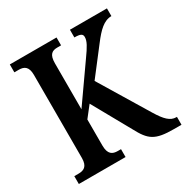

<svg xmlns="http://www.w3.org/2000/svg" viewBox="-163 -853 966 993"><g transform="rotate(-30 320.0 -357.0)"><path d="M27 0H306V-47H287C256 -47 232 -58 232 -112V-267L283 -332L409 -106C453 -23 482 0 595 0H640V-47H636C601 -47 575 -73 541 -129L364 -421L485 -578C527 -633 562 -668 607 -668V-714H386V-668C421 -668 434 -662 434 -643C434 -619 419 -593 383 -543L232 -328V-602C232 -656 253 -667 284 -667H306V-714H27V-667H53C84 -667 108 -656 108 -605V-109C108 -57 83 -47 52 -47H27Z"/></g></svg>

Font: Noto Serif Tamil Condensed SemiBold
Style: Regular
Weight: 600
Width: 3
Designer: Indian Type Foundry, Tom Grace, and the Monotype Design Team
Foundry: Monotype Imaging Inc.
Version: Version 2.004